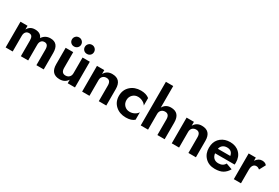

<svg xmlns="http://www.w3.org/2000/svg" viewBox="75 -1872 4322 2974"><g transform="rotate(30 2235.5 -385.0)"><path d="M745 -294V0H614V-280Q614 -374 546 -374Q509 -374 488 -349Q467 -324 467 -280V0H336V-280Q336 -327 320.5 -350.5Q305 -374 269 -374Q232 -374 211 -349Q190 -324 190 -280V0H64V-460H190V-393Q231 -470 321 -470Q423 -470 453 -392Q505 -470 598 -470Q745 -470 745 -294Z M1007 -180Q1007 -86 1083 -86Q1124 -86 1149 -111.5Q1174 -137 1174 -180V-460H1304V0H1174V-64Q1127 10 1034 10Q872 10 872 -166V-460H1007ZM1145 -565Q1122 -588 1122 -622Q1122 -656 1145.5 -680Q1169 -704 1204 -704Q1239 -704 1262.5 -680Q1286 -656 1286 -622Q1286 -588 1263 -565Q1240 -542 1204 -542Q1168 -542 1145 -565ZM1056 -622Q1056 -589 1032.5 -565.5Q1009 -542 973 -542Q938 -542 914.5 -565Q891 -588 891 -622Q891 -656 914.5 -680Q938 -704 973 -704Q1008 -704 1032 -680Q1056 -656 1056 -622Z M1730 -280Q1730 -374 1654 -374Q1613 -374 1588 -348.5Q1563 -323 1563 -280V0H1432V-460H1563V-390Q1607 -470 1702 -470Q1864 -470 1864 -294V0H1730Z M2092 -230Q2092 -171 2130 -133.5Q2168 -96 2224 -96Q2269 -96 2308 -116.5Q2347 -137 2367 -170V-37Q2317 10 2216 10Q2104 10 2031 -56.5Q1958 -123 1958 -230Q1958 -337 2031 -403.5Q2104 -470 2216 -470Q2310 -470 2367 -424V-290Q2348 -323 2307.5 -343.5Q2267 -364 2224 -364Q2168 -364 2130 -325.5Q2092 -287 2092 -230Z M2778 -280Q2778 -374 2702 -374Q2661 -374 2636 -348.5Q2611 -323 2611 -280V0H2480V-780H2611V-394Q2656 -475 2750 -475Q2908 -475 2908 -298V0H2778Z M3333 -280Q3333 -374 3257 -374Q3216 -374 3191 -348.5Q3166 -323 3166 -280V0H3035V-460H3166V-390Q3210 -470 3305 -470Q3467 -470 3467 -294V0H3333Z M3918 -284Q3902 -374 3811 -374Q3766 -374 3735 -350Q3704 -326 3696 -284ZM3693 -202Q3700 -148 3731.5 -120Q3763 -92 3813 -92Q3895 -92 3929 -155L4039 -115Q4005 -54 3951 -22Q3897 10 3807 10Q3699 10 3633 -57.5Q3567 -125 3567 -230Q3567 -259 3571 -280Q3585 -366 3650.5 -418Q3716 -470 3813 -470Q3916 -470 3980.5 -406.5Q4045 -343 4045 -236Q4045 -216 4043 -202Z M4408 -324Q4379 -350 4348 -350Q4312 -350 4292.5 -321.5Q4273 -293 4273 -243V0H4145V-460H4273V-403Q4319 -470 4383 -470Q4440 -470 4467 -434Z"/></g></svg>

Font: Renner*
Style: Semi
Weight: 600
Version: Version 003.000 ; ttfautohint (v0.97) -l 8 -r 50 -G 200 -x 1